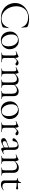

<svg xmlns="http://www.w3.org/2000/svg" viewBox="1844 -2520 689 4416"><g transform="rotate(90 2188.0 -311.5)"><path d="M590 -601Q599 -597 601.5 -592.5Q604 -588 605 -577L616 -465Q616 -462 611 -461.5Q606 -461 605 -464Q583 -541 523.5 -577.5Q464 -614 376 -614Q300 -614 243 -580.5Q186 -547 155 -486Q124 -425 124 -345Q124 -252 162.5 -173Q201 -94 266.5 -48Q332 -2 408 -2Q480 -2 533 -41.5Q586 -81 614 -163Q614 -166 618 -166Q621 -166 623.5 -165Q626 -164 626 -162L612 -49Q610 -37 607.5 -33.5Q605 -30 596 -26Q506 12 406 12Q286 12 205.5 -36.5Q125 -85 87 -160Q49 -235 49 -318Q49 -410 100 -483Q151 -556 235 -596Q319 -636 415 -636Q463 -636 512 -627Q561 -618 590 -601Z M705 -198Q705 -263 736.5 -308.5Q768 -354 817.5 -376.5Q867 -399 918 -399Q977 -399 1021 -370Q1065 -341 1088.5 -293.5Q1112 -246 1112 -193Q1112 -131 1083 -84.5Q1054 -38 1005.5 -12.5Q957 13 900 13Q842 13 797.5 -15.5Q753 -44 729 -92.5Q705 -141 705 -198ZM1044 -165Q1044 -227 1023.5 -276Q1003 -325 967 -352.5Q931 -380 885 -380Q831 -380 801.5 -341Q772 -302 772 -229Q772 -168 792 -117Q812 -66 848 -36Q884 -6 929 -6Q984 -6 1014 -45Q1044 -84 1044 -165Z M1423 -395Q1445 -395 1465 -383Q1485 -371 1485 -354Q1485 -341 1476 -332Q1467 -323 1452 -323Q1443 -323 1436.5 -326.5Q1430 -330 1421 -337Q1412 -345 1404 -349Q1396 -353 1385 -353Q1370 -353 1352 -338Q1334 -323 1291 -271L1287 -282Q1340 -348 1369 -371.5Q1398 -395 1423 -395ZM1193 -12Q1220 -12 1233 -17.5Q1246 -23 1250.5 -37Q1255 -51 1255 -81V-279Q1255 -313 1247 -328Q1239 -343 1220 -343Q1204 -343 1166 -328H1164Q1160 -328 1158.5 -332.5Q1157 -337 1161 -339L1277 -394Q1279 -395 1283 -395Q1292 -395 1302 -372Q1312 -349 1312 -313V-81Q1312 -51 1319.5 -37Q1327 -23 1347 -17.5Q1367 -12 1409 -12Q1413 -12 1413 -6Q1413 0 1409 0Q1377 0 1358 -1L1284 -2L1229 -1Q1216 0 1193 0Q1190 0 1190 -6Q1190 -12 1193 -12Z M2072 -12Q2099 -12 2112 -17.5Q2125 -23 2130 -37.5Q2135 -52 2135 -81V-240Q2135 -299 2114 -328Q2093 -357 2049 -357Q2014 -357 1977.5 -333.5Q1941 -310 1915 -270L1911 -282Q1953 -341 1994.5 -368.5Q2036 -396 2082 -396Q2135 -396 2163 -366Q2191 -336 2191 -275V-81Q2191 -51 2196 -37Q2201 -23 2214 -17.5Q2227 -12 2254 -12Q2257 -12 2257 -6Q2257 0 2254 0Q2231 0 2217 -1L2163 -2L2109 -1Q2095 0 2072 0Q2069 0 2069 -6Q2069 -12 2072 -12ZM1814 -12Q1841 -12 1854 -17.5Q1867 -23 1871.5 -37Q1876 -51 1876 -81V-240Q1876 -299 1855 -328Q1834 -357 1791 -357Q1755 -357 1719 -333.5Q1683 -310 1657 -270L1653 -282Q1695 -341 1736.5 -368.5Q1778 -396 1823 -396Q1876 -396 1904.5 -366Q1933 -336 1933 -277V-81Q1933 -51 1938 -37Q1943 -23 1956 -17.5Q1969 -12 1996 -12Q1999 -12 1999 -6Q1999 0 1996 0Q1973 0 1959 -1L1905 -2L1850 -1Q1837 0 1814 0Q1811 0 1811 -6Q1811 -12 1814 -12ZM1557 -12Q1584 -12 1597 -17.5Q1610 -23 1614.5 -37Q1619 -51 1619 -81V-279Q1619 -313 1611 -328Q1603 -343 1584 -343Q1568 -343 1530 -328H1528Q1524 -328 1522.5 -332.5Q1521 -337 1525 -339L1641 -394Q1643 -395 1647 -395Q1656 -395 1666 -372Q1676 -349 1676 -313V-81Q1676 -51 1680.5 -37Q1685 -23 1698 -17.5Q1711 -12 1738 -12Q1741 -12 1741 -6Q1741 0 1738 0Q1715 0 1702 -1L1648 -2L1593 -1Q1580 0 1557 0Q1554 0 1554 -6Q1554 -12 1557 -12Z M2311 -198Q2311 -263 2342.5 -308.5Q2374 -354 2423.5 -376.5Q2473 -399 2524 -399Q2583 -399 2627 -370Q2671 -341 2694.5 -293.5Q2718 -246 2718 -193Q2718 -131 2689 -84.5Q2660 -38 2611.5 -12.5Q2563 13 2506 13Q2448 13 2403.5 -15.5Q2359 -44 2335 -92.5Q2311 -141 2311 -198ZM2650 -165Q2650 -227 2629.5 -276Q2609 -325 2573 -352.5Q2537 -380 2491 -380Q2437 -380 2407.5 -341Q2378 -302 2378 -229Q2378 -168 2398 -117Q2418 -66 2454 -36Q2490 -6 2535 -6Q2590 -6 2620 -45Q2650 -84 2650 -165Z M3029 -395Q3051 -395 3071 -383Q3091 -371 3091 -354Q3091 -341 3082 -332Q3073 -323 3058 -323Q3049 -323 3042.5 -326.5Q3036 -330 3027 -337Q3018 -345 3010 -349Q3002 -353 2991 -353Q2976 -353 2958 -338Q2940 -323 2897 -271L2893 -282Q2946 -348 2975 -371.5Q3004 -395 3029 -395ZM2799 -12Q2826 -12 2839 -17.5Q2852 -23 2856.5 -37Q2861 -51 2861 -81V-279Q2861 -313 2853 -328Q2845 -343 2826 -343Q2810 -343 2772 -328H2770Q2766 -328 2764.5 -332.5Q2763 -337 2767 -339L2883 -394Q2885 -395 2889 -395Q2898 -395 2908 -372Q2918 -349 2918 -313V-81Q2918 -51 2925.5 -37Q2933 -23 2953 -17.5Q2973 -12 3015 -12Q3019 -12 3019 -6Q3019 0 3015 0Q2983 0 2964 -1L2890 -2L2835 -1Q2822 0 2799 0Q2796 0 2796 -6Q2796 -12 2799 -12Z M3408 8Q3393 8 3382 -15Q3371 -38 3371 -76V-255Q3371 -321 3354 -347.5Q3337 -374 3307 -374Q3273 -374 3254 -350Q3235 -326 3231 -292Q3227 -254 3194 -254Q3178 -254 3169 -262Q3160 -270 3160 -284Q3160 -307 3190 -333Q3220 -359 3262.5 -377Q3305 -395 3339 -395Q3379 -395 3403 -367.5Q3427 -340 3427 -285V-108Q3427 -73 3436 -57Q3445 -41 3465 -41Q3485 -41 3515 -54H3517Q3521 -54 3522 -49.5Q3523 -45 3519 -43L3416 6Q3412 8 3408 8ZM3156 -51Q3156 -78 3176.5 -94.5Q3197 -111 3250 -129L3381 -176L3384 -165L3268 -121Q3245 -112 3235.5 -101Q3226 -90 3226 -73Q3226 -52 3238 -40.5Q3250 -29 3269 -29Q3288 -29 3310 -39L3395 -82L3397 -70L3310 -23Q3279 -7 3259 0Q3239 7 3220 7Q3189 7 3172.5 -9.5Q3156 -26 3156 -51Z M3835 -12Q3862 -12 3875 -17.5Q3888 -23 3892.5 -37Q3897 -51 3897 -81V-243Q3897 -303 3874.5 -330.5Q3852 -358 3805 -358Q3768 -358 3730.5 -335Q3693 -312 3666 -272L3662 -284Q3706 -343 3749 -371Q3792 -399 3838 -399Q3893 -399 3923.5 -367.5Q3954 -336 3954 -277V-81Q3954 -51 3958.5 -37Q3963 -23 3976 -17.5Q3989 -12 4016 -12Q4019 -12 4019 -6Q4019 0 4016 0Q3993 0 3980 -1L3926 -2L3871 -1Q3858 0 3835 0Q3832 0 3832 -6Q3832 -12 3835 -12ZM3566 -12Q3593 -12 3606 -17.5Q3619 -23 3623.5 -37Q3628 -51 3628 -81V-279Q3628 -313 3620 -328Q3612 -343 3593 -343Q3577 -343 3539 -328H3537Q3533 -328 3531.5 -332.5Q3530 -337 3534 -339L3650 -394Q3652 -395 3656 -395Q3665 -395 3675 -372Q3685 -349 3685 -313V-81Q3685 -51 3689.5 -37Q3694 -23 3707 -17.5Q3720 -12 3747 -12Q3750 -12 3750 -6Q3750 0 3747 0Q3724 0 3711 -1L3657 -2L3602 -1Q3589 0 3566 0Q3563 0 3563 -6Q3563 -12 3566 -12Z M4130 -70V-305Q4130 -331 4126.5 -342Q4123 -353 4113 -356.5Q4103 -360 4079 -360Q4075 -360 4075 -366.5Q4075 -373 4079 -373Q4119 -374 4144 -394.5Q4169 -415 4173 -449Q4173 -452 4181 -452Q4188 -452 4188 -449V-104Q4188 -23 4267 -23Q4313 -23 4347 -51L4349 -52Q4353 -52 4355 -47.5Q4357 -43 4354 -41Q4317 -12 4287.5 0Q4258 12 4226 12Q4184 12 4157 -7Q4130 -26 4130 -70ZM4171 -353V-375Q4234 -375 4327 -385Q4329 -385 4331.5 -377.5Q4334 -370 4334 -361Q4334 -353 4330.5 -344.5Q4327 -336 4323 -337Q4259 -353 4171 -353Z"/></g></svg>

Font: Cormorant
Style: Regular
Weight: 400
Designer: Christian Thalmann (Catharsis Fonts)
Foundry: Catharsis Fonts
Version: Version 4.000